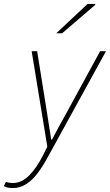

<svg xmlns="http://www.w3.org/2000/svg" viewBox="-104 -740 562 982"><path d="M-40 222Q-50 222 -61.5 220Q-73 218 -84 212L-74 190Q-59 196 -38 196Q7 196 45.5 157Q84 118 116 54L138 10L58 -478H86L136 -166Q142 -132 147 -95.5Q152 -59 158 -26H162Q180 -61 199.5 -96.5Q219 -132 238 -166L408 -478H438L138 68Q114 112 87.5 147Q61 182 29.5 202Q-2 222 -40 222ZM184 -570 344 -720H382L384 -716L214 -570Z"/></svg>

Font: Source Sans 3
Style: Italic
Weight: 200
Italic angle: -11°
Designer: Paul D. Hunt
Foundry: Adobe
Version: Version 3.046;hotconv 1.0.118;makeotfexe 2.5.65603